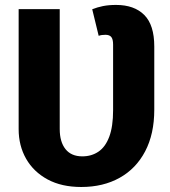

<svg xmlns="http://www.w3.org/2000/svg" viewBox="-20 -730 680 767"><path d="M431.8 -551.8 596.3 -544.1V-291.7Q596.3 -194.8 559.9 -125.5Q523.6 -56.3 457.9 -19.7Q392.2 17 304.5 17Q226.2 17 170.3 -13.1Q114.4 -43.3 84.4 -95.6Q54.5 -148 54.5 -214.1V-693.4H218.6V-214.8Q218.6 -163.1 241.7 -134.2Q264.7 -105.4 308.9 -105.4Q345.7 -105.4 373.5 -124.3Q401.3 -143.2 416.5 -183.9Q431.8 -224.6 431.8 -289.9ZM596.3 -544.1 431.8 -551.8Q431.8 -573 424.7 -582Q417.7 -591 401.3 -591Q393.6 -591 387 -590.1Q380.4 -589.2 374.2 -586.9L348.4 -693Q368.3 -701 391.3 -705.7Q414.2 -710.3 443.7 -710.3Q516.2 -710.3 556.3 -670.3Q596.3 -630.3 596.3 -544.1Z"/></svg>

Font: Fira Sans Variable
Style: Regular
Weight: 400
Designer: Carrois Corporate & Edenspiekermann AG
Foundry: Carrois Corporate GbR & Edenspiekermann AG
Version: Version 4.202